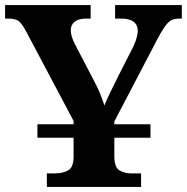

<svg xmlns="http://www.w3.org/2000/svg" viewBox="-20 -734 734 754"><path d="M164 0V-53H194Q227 -53 248 -65Q269 -77 269 -120V-193H127V-246H269V-259L84 -608Q69 -637 56 -649Q43 -661 13 -661H0V-714H336V-661H318Q288 -661 273 -648.5Q258 -636 258 -616Q258 -603 262.5 -588.5Q267 -574 274 -561L348 -419Q363 -391 372.5 -367.5Q382 -344 390 -320Q400 -345 415 -375.5Q430 -406 446 -438L504 -552Q514 -574 517.5 -589Q521 -604 521 -612Q521 -661 455 -661H432V-714H694V-661H682Q656 -661 640 -645Q624 -629 600 -584L429 -257V-246H571V-193H429V-121Q429 -77 449 -65Q469 -53 496 -53H534V0Z"/></svg>

Font: Noto Serif
Style: Bold
Weight: 700
Designer: Monotype Design Team
Foundry: Monotype Imaging Inc.
Version: Version 2.014